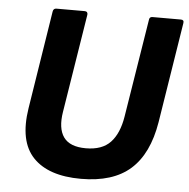

<svg xmlns="http://www.w3.org/2000/svg" viewBox="-49 -704 754 765"><g transform="rotate(5 327.5 -321.5)"><path d="M302 12Q172 12 110.5 -52.5Q49 -117 70 -250L132 -642Q134 -655 146 -655H259Q272 -655 271 -642L208 -248Q197 -181 222 -146Q247 -111 311 -111Q376 -111 409.5 -146.5Q443 -182 454 -250L517 -642Q518 -655 530 -655H644Q657 -655 655 -642L591 -240Q570 -112 500 -50Q430 12 302 12Z"/></g></svg>

Font: Sofia Sans ExtraBold
Style: Italic
Weight: 800
Italic angle: -9°
Designer: Botio Nikoltchev, Ani Petrova
Foundry: lettersoup
Version: Version 4.100; ttfautohint (v1.8.4.7-5d5b)